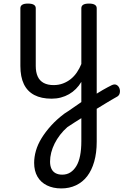

<svg xmlns="http://www.w3.org/2000/svg" viewBox="-20 -535 691 1074"><path d="M492 7Q508 -3 524 -13Q540 -23 554.5 -31.5Q569 -40 582.5 -47Q596 -54 606 -59Q622 -66 633 -59.5Q644 -53 648.5 -40Q653 -27 649.5 -13Q646 1 631 8Q618 15 602 24.5Q586 34 568 45Q550 56 532 67Q514 78 497 88ZM323 519Q277 519 242.5 502Q208 485 189.5 453Q171 421 171 376Q171 343 181 308Q191 273 212.5 238Q234 203 265.5 168Q297 133 341 100Q365 85 388 68.5Q411 52 435 36V-77Q422 -55 404.5 -37.5Q387 -20 366 -8Q345 4 320.5 10.5Q296 17 269 17Q211 17 172 -3.5Q133 -24 113.5 -64.5Q94 -105 94 -166V-489Q94 -502 104.5 -508.5Q115 -515 136 -515Q158 -515 169 -508.5Q180 -502 180 -489V-166Q180 -131 191 -107Q202 -83 224.5 -71Q247 -59 280 -59Q308 -59 332 -68Q356 -77 375.5 -92.5Q395 -108 410 -130Q425 -152 435 -177V-489Q435 -502 445.5 -508.5Q456 -515 478 -515Q499 -515 510 -508.5Q521 -502 521 -489V258Q521 320 507 369Q493 418 467.5 451Q442 484 405 501.5Q368 519 323 519ZM328 442Q354 442 373.5 429.5Q393 417 407 394Q421 371 428 336Q435 301 435 255V126Q415 138 396 150.5Q377 163 357 176Q334 196 316 219.5Q298 243 285.5 268Q273 293 266.5 318.5Q260 344 260 369Q260 392 267.5 408.5Q275 425 290.5 433.5Q306 442 328 442Z"/></svg>

Font: Playwrite ES
Style: Regular
Weight: 400
Designer: Veronika Burian, José Scaglione
Foundry: TypeTogether
Version: Version 1.002